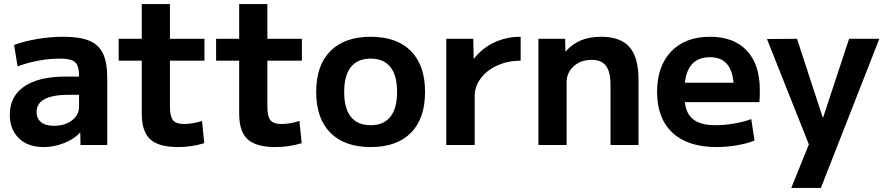

<svg xmlns="http://www.w3.org/2000/svg" viewBox="-20 -710 4328 940"><path d="M28 -149Q28 -238 98.5 -286.5Q169 -335 299 -335H367Q367 -371 359 -389.5Q351 -408 331 -415.5Q311 -423 273 -423Q222 -423 168 -413Q114 -403 66 -385L49 -490Q101 -509 164.5 -519.5Q228 -530 291 -530Q371 -530 417.5 -510.5Q464 -491 484.5 -447.5Q505 -404 505 -329V0H374L373 -60H371Q343 -29 294 -9.5Q245 10 193 10Q117 10 72.5 -33Q28 -76 28 -149ZM244 -94Q297 -94 332 -120.5Q367 -147 367 -187V-246H319Q159 -246 159 -162Q159 -130 181 -112Q203 -94 244 -94Z M674 -153V-413H561V-520H674V-690H812V-520H981V-413H812V-187Q812 -140 827 -121.5Q842 -103 881 -103Q924 -103 969 -118L980 -9Q918 10 851 10Q757 10 715.5 -28Q674 -66 674 -153Z M1151 -153V-413H1038V-520H1151V-690H1289V-520H1458V-413H1289V-187Q1289 -140 1304 -121.5Q1319 -103 1358 -103Q1401 -103 1446 -118L1457 -9Q1395 10 1328 10Q1234 10 1192.5 -28Q1151 -66 1151 -153Z M1528 -260Q1528 -390 1597.5 -460Q1667 -530 1795 -530Q1923 -530 1992 -460Q2061 -390 2061 -260Q2061 -130 1992 -60Q1923 10 1795 10Q1667 10 1597.5 -60Q1528 -130 1528 -260ZM1795 -97Q1858 -97 1891 -138Q1924 -179 1924 -260Q1924 -341 1891 -382Q1858 -423 1795 -423Q1731 -423 1698 -382Q1665 -341 1665 -260Q1665 -179 1698 -138Q1731 -97 1795 -97Z M2165 -520H2297L2299 -423H2301Q2340 -474 2399.5 -502Q2459 -530 2529 -530V-413Q2468 -413 2416 -390Q2364 -367 2334 -327Q2304 -287 2304 -240V0H2165Z M2616 -520H2747L2748 -459H2750Q2782 -495 2824.5 -512.5Q2867 -530 2923 -530Q3018 -530 3062 -479.5Q3106 -429 3106 -320V0H2969V-293Q2969 -358 2947 -387.5Q2925 -417 2877 -417Q2823 -417 2788.5 -385.5Q2754 -354 2754 -307V0H2616Z M3197 -260Q3197 -386 3266 -458Q3335 -530 3456 -530Q3573 -530 3636.5 -462Q3700 -394 3700 -269Q3700 -234 3698 -210H3333Q3339 -152 3375.5 -124.5Q3412 -97 3482 -97Q3525 -97 3573 -105Q3621 -113 3658 -127L3674 -22Q3637 -7 3587.5 1.5Q3538 10 3488 10Q3348 10 3272.5 -60Q3197 -130 3197 -260ZM3571 -305Q3561 -430 3456 -430Q3347 -430 3333 -305Z M3940 -3 3735 -519 3882 -520 4008 -135H4010L4137 -520H4285L3999 210H3854Z"/></svg>

Font: Enso
Style: Bold
Weight: 700
Designer: Coji Morishita
Foundry: UNDERFOREST DESIGN
Version: Version 1.000